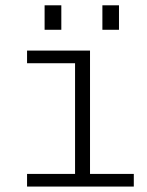

<svg xmlns="http://www.w3.org/2000/svg" viewBox="-20 -686 540 706"><path d="M79.5 0V-46.5H256V-453.5H79.5V-500H311V-46.5H472V0ZM144 -666.5H205.5V-576.5H144ZM356.5 -666.5H417.5V-576.5H356.5Z"/></svg>

Font: Trispace ExtraLight
Style: Regular
Weight: 200
Designer: Tyler Finck
Foundry: Etcetera Type Company
Version: Version 1.210; ttfautohint (v1.8.3)